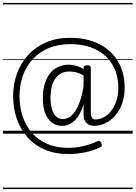

<svg xmlns="http://www.w3.org/2000/svg" viewBox="-20 -905 918 1300"><path d="M270 -241Q270 -291 281.5 -332.5Q293 -374 315.5 -404Q338 -434 371 -450.5Q404 -467 447 -467Q473 -467 497 -459.5Q521 -452 546 -438V-448Q546 -456 552.5 -459.5Q559 -463 570 -463Q583 -463 589 -459Q595 -455 595 -447V-141Q595 -119 602.5 -107.5Q610 -96 625 -96Q654 -96 682 -110.5Q710 -125 732 -153Q754 -181 767.5 -220Q781 -259 781 -308Q781 -400 741.5 -466.5Q702 -533 629.5 -569.5Q557 -606 454 -606Q372 -606 308.5 -579Q245 -552 201 -503.5Q157 -455 134.5 -391.5Q112 -328 112 -255Q112 -182 133 -118Q154 -54 195.5 -6Q237 42 299 69Q361 96 444 96Q494 96 545.5 84Q597 72 642 50Q657 44 666 64Q676 85 659 92Q611 115 556 126.5Q501 138 444 138Q352 138 282 107.5Q212 77 164.5 22.5Q117 -32 93 -103Q69 -174 69 -255Q69 -336 95 -407Q121 -478 170.5 -532.5Q220 -587 291.5 -618Q363 -649 454 -649Q568 -649 651 -607Q734 -565 779 -489Q824 -413 824 -310Q824 -252 807 -204.5Q790 -157 761 -123.5Q732 -90 695 -71.5Q658 -53 618 -53Q585 -53 565.5 -72.5Q546 -92 546 -126Q546 -144 546 -162Q546 -180 546 -198Q522 -123 484.5 -88Q447 -53 400 -53Q341 -53 305.5 -102Q270 -151 270 -241ZM322 -243Q322 -202 330.5 -169.5Q339 -137 358 -118Q377 -99 408 -99Q438 -99 465 -123.5Q492 -148 513 -197.5Q534 -247 546 -323V-393Q519 -410 495 -415.5Q471 -421 451 -421Q420 -421 396.5 -409.5Q373 -398 356 -375Q339 -352 330.5 -319Q322 -286 322 -243ZM0 365H878V375H0ZM0 -20H878V0H0ZM0 -505H878V-500H0ZM0 -885H878V-875H0Z"/></svg>

Font: Playwrite AT Guides
Style: Regular
Weight: 400
Designer: Veronika Burian, José Scaglione
Foundry: TypeTogether
Version: Version 1.003